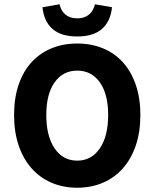

<svg xmlns="http://www.w3.org/2000/svg" viewBox="-20 -868 724 900"><path d="M342 12Q276 12 221.5 -11.5Q167 -35 128 -79Q89 -123 67.5 -186Q46 -249 46 -329Q46 -409 67.5 -471.5Q89 -534 128 -576.5Q167 -619 221.5 -641.5Q276 -664 342 -664Q408 -664 462.5 -641.5Q517 -619 556 -576Q595 -533 616.5 -470.5Q638 -408 638 -329Q638 -249 616.5 -186Q595 -123 556 -79Q517 -35 462.5 -11.5Q408 12 342 12ZM342 -115Q409 -115 448 -172.5Q487 -230 487 -329Q487 -427 448 -482Q409 -537 342 -537Q275 -537 236 -482Q197 -427 197 -329Q197 -230 236 -172.5Q275 -115 342 -115ZM342 -697Q267 -697 226.5 -732Q186 -767 179 -834L259 -848Q266 -817 287 -799.5Q308 -782 342 -782Q376 -782 397 -799.5Q418 -817 425 -848L505 -834Q498 -767 457.5 -732Q417 -697 342 -697Z"/></svg>

Font: hySource Sans Pro
Style: Bold
Weight: 700
Designer: Paul D. Hunt
Foundry: Adobe Systems Incorporated
Version: Version 2.021;PS 2.000;hotconv 1.0.86;makeotf.lib2.5.63406